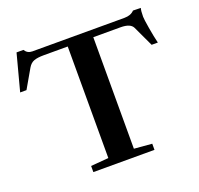

<svg xmlns="http://www.w3.org/2000/svg" viewBox="-120 -817 982 948"><g transform="rotate(-20 370.5 -342.5)"><path d="M214.4 0V-32.2L307.6 -40V-626H181.6Q148.4 -626 129.9 -619.1Q111.3 -612.3 99.1 -591.3L42.5 -493.2H9.3L60.1 -685.1H96.2Q109.4 -663.1 135.3 -663.1H618.7Q653.3 -663.1 670.9 -682.6L711.9 -681.6Q707.5 -668.5 707.5 -636.7Q707.5 -624 715.8 -574.7Q724.1 -525.4 732.4 -492.2H699.7L649.4 -599.6Q636.7 -626 585 -626H441.9V-40L535.6 -32.2V0Z"/></g></svg>

Font: Elstob 10pt SemiBold
Style: Regular
Weight: 600
Designer: Peter S. Baker
Version: Version 1.015